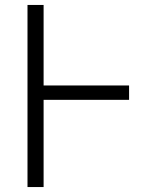

<svg xmlns="http://www.w3.org/2000/svg" viewBox="-20 -755 640 775"><path d="M91 0V-735H156V-410H501V-352H156V0Z"/></svg>

Font: Iosevka Custom Light Extended
Style: Regular
Weight: 300
Width: 7
Monospace: yes
Designer: Belleve Invis
Foundry: Belleve Invis
Version: Version 11.2.4; ttfautohint (v1.8.4)